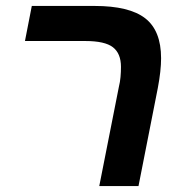

<svg xmlns="http://www.w3.org/2000/svg" viewBox="-20 -626 616 646"><path d="M387 -401Q387 -446 360 -467Q333 -488 267 -488H64L87 -606H298Q415 -606 468.5 -564.5Q522 -523 522 -430Q522 -388 511 -330L446 0H314L380 -334Q384 -350 385.5 -367Q387 -384 387 -401Z"/></svg>

Font: Libra Sans Modern
Style: Bold Italic
Weight: 700
Italic angle: -12°
Foundry: Stefan Peev, Context Ltd
Version: Version 1.000